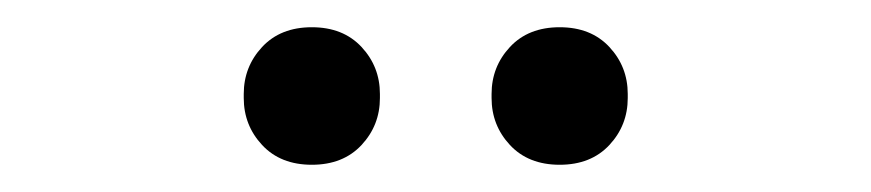

<svg xmlns="http://www.w3.org/2000/svg" viewBox="-20 -740 640 141"><path d="M209 -619Q186 -619 172.5 -633.5Q159 -648 159 -668V-671Q159 -691 172.5 -705.5Q186 -720 209 -720Q232 -720 245.5 -705.5Q259 -691 259 -671V-668Q259 -648 245.5 -633.5Q232 -619 209 -619ZM391 -619Q368 -619 354.5 -633.5Q341 -648 341 -668V-671Q341 -691 354.5 -705.5Q368 -720 391 -720Q414 -720 427.5 -705.5Q441 -691 441 -671V-668Q441 -648 427.5 -633.5Q414 -619 391 -619Z"/></svg>

Font: IBM Plex Serif
Style: Regular
Weight: 400
Designer: Mike Abbink, Paul van der Laan, Pieter van Rosmalen
Foundry: Bold Monday
Version: Version 2.6